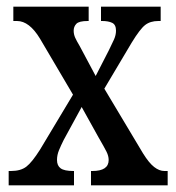

<svg xmlns="http://www.w3.org/2000/svg" viewBox="-20 -556 528 576"><path d="M6 0V-43H13Q42 -43 59 -56Q76 -69 100 -107L199 -272L100 -440Q68 -493 31 -493H20V-536H246V-493H243Q217 -493 209 -484.5Q201 -476 201 -464Q201 -453 205.5 -443Q210 -433 219 -418L267 -328L307 -406Q316 -424 322 -437.5Q328 -451 328 -464Q328 -482 316.5 -487.5Q305 -493 287 -493H283V-536H462V-493H455Q431 -493 415.5 -481Q400 -469 375 -428L293 -290L409 -96Q427 -67 442.5 -55Q458 -43 473 -43H483V0H253V-43H257Q306 -43 306 -76Q306 -88 299.5 -101Q293 -114 275 -145L225 -235L171 -136Q163 -120 157 -105.5Q151 -91 151 -76Q151 -59 162 -51Q173 -43 200 -43H202V0Z"/></svg>

Font: Noto Serif ExtraCondensed Medium
Style: Regular
Weight: 500
Width: 2
Designer: Monotype Design Team
Foundry: Monotype Imaging Inc.
Version: Version 2.015